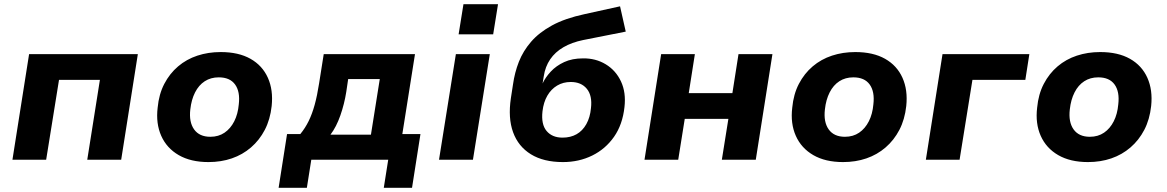

<svg xmlns="http://www.w3.org/2000/svg" viewBox="-20 -758 5536 911"><path d="M39 0 118 -501H634L555 0H394L454 -379H260L199 0Z M969 11Q885 11 828 -22Q771 -55 745 -113.5Q719 -172 728 -247Q734 -311 759.5 -360Q785 -409 825 -443Q865 -477 916.5 -494Q968 -511 1027 -511Q1112 -511 1168.5 -479Q1225 -447 1251 -389Q1277 -331 1269 -255Q1262 -191 1236.5 -142Q1211 -93 1171 -58.5Q1131 -24 1080 -6.5Q1029 11 969 11ZM978 -109Q1017 -109 1045.5 -128.5Q1074 -148 1091.5 -182.5Q1109 -217 1113 -263Q1120 -323 1095.5 -357Q1071 -391 1018 -391Q980 -391 951.5 -372.5Q923 -354 905.5 -319.5Q888 -285 883 -239Q876 -179 901 -144Q926 -109 978 -109Z M1302 133 1342 -122H1405Q1428 -150 1444.5 -183.5Q1461 -217 1473 -260.5Q1485 -304 1494 -362L1516 -501H1949L1889 -122H1975L1935 133H1801L1822 0H1457L1436 133ZM1548 -119H1740L1782 -383H1632L1623 -322Q1614 -265 1595 -210.5Q1576 -156 1548 -119Z M2156 -595 2179 -738H2343L2320 -595ZM2063 0 2143 -501H2304L2224 0Z M2651 11Q2559 11 2499 -26Q2439 -63 2414.5 -130.5Q2390 -198 2404 -292L2414 -357Q2422 -414 2442 -465Q2462 -516 2500 -560Q2538 -604 2599.5 -637.5Q2661 -671 2754 -691L2922 -728L2949 -608L2747 -568Q2693 -557 2653.5 -534Q2614 -511 2590.5 -476.5Q2567 -442 2560 -396L2554 -359H2553Q2567 -390 2593 -418Q2619 -446 2657 -463.5Q2695 -481 2746 -481Q2806 -482 2854 -453Q2902 -424 2926.5 -371.5Q2951 -319 2943 -250Q2934 -167 2893.5 -109Q2853 -51 2790 -20Q2727 11 2651 11ZM2649 -105Q2687 -105 2715.5 -121Q2744 -137 2762 -169Q2780 -201 2784 -245Q2791 -304 2764.5 -336.5Q2738 -369 2688 -369Q2652 -369 2623.5 -352Q2595 -335 2577 -304Q2559 -273 2554 -230Q2547 -168 2573.5 -136.5Q2600 -105 2649 -105Z M3038 0 3117 -501H3277L3248 -316H3455L3484 -501H3645L3566 0H3405L3436 -194H3229L3198 0Z M3980 11Q3896 11 3839 -22Q3782 -55 3756 -113.5Q3730 -172 3739 -247Q3745 -311 3770.5 -360Q3796 -409 3836 -443Q3876 -477 3927.5 -494Q3979 -511 4038 -511Q4123 -511 4179.5 -479Q4236 -447 4262 -389Q4288 -331 4280 -255Q4273 -191 4247.5 -142Q4222 -93 4182 -58.5Q4142 -24 4091 -6.5Q4040 11 3980 11ZM3989 -109Q4028 -109 4056.5 -128.5Q4085 -148 4102.5 -182.5Q4120 -217 4124 -263Q4131 -323 4106.5 -357Q4082 -391 4029 -391Q3991 -391 3962.5 -372.5Q3934 -354 3916.5 -319.5Q3899 -285 3894 -239Q3887 -179 3912 -144Q3937 -109 3989 -109Z M4373 0 4452 -501H4864L4845 -379H4594L4533 0Z M5142 11Q5058 11 5001 -22Q4944 -55 4918 -113.5Q4892 -172 4901 -247Q4907 -311 4932.5 -360Q4958 -409 4998 -443Q5038 -477 5089.5 -494Q5141 -511 5200 -511Q5285 -511 5341.5 -479Q5398 -447 5424 -389Q5450 -331 5442 -255Q5435 -191 5409.5 -142Q5384 -93 5344 -58.5Q5304 -24 5253 -6.5Q5202 11 5142 11ZM5151 -109Q5190 -109 5218.5 -128.5Q5247 -148 5264.5 -182.5Q5282 -217 5286 -263Q5293 -323 5268.5 -357Q5244 -391 5191 -391Q5153 -391 5124.5 -372.5Q5096 -354 5078.5 -319.5Q5061 -285 5056 -239Q5049 -179 5074 -144Q5099 -109 5151 -109Z"/></svg>

Font: Nunito Sans 8pt ExtraBold
Style: Italic
Weight: 800
Italic angle: -9°
Version: Version 3.101;gftools[0.9.27]